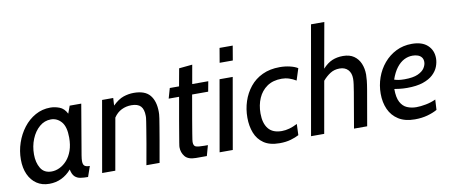

<svg xmlns="http://www.w3.org/2000/svg" viewBox="-67 -1023 3082 1307"><g transform="rotate(-10 1474.0 -370.0)"><path d="M184 10Q134 10 97.5 -14.5Q61 -39 41 -83Q21 -127 21 -186Q21 -245 40 -301Q59 -357 93.5 -402Q128 -447 175.5 -473.5Q223 -500 279 -500Q310 -500 342 -488Q374 -476 393 -438L412 -490H492L433 -143Q431 -131 430 -121Q429 -111 429 -104Q429 -80 439.5 -71Q450 -62 476 -62L451 10Q422 10 399 6.5Q376 3 360 -12Q344 -27 337 -62Q307 -27 268.5 -8.5Q230 10 184 10ZM214 -70Q242 -70 270 -83.5Q298 -97 321 -123Q344 -149 357.5 -187.5Q371 -226 371 -277Q371 -352 341.5 -386Q312 -420 269 -420Q225 -420 190 -390Q155 -360 135 -311Q115 -262 115 -205Q115 -149 138.5 -109.5Q162 -70 214 -70Z M550 0 636 -490H713L710 -438Q749 -476 784.5 -488Q820 -500 856 -500Q934 -500 968 -458.5Q1002 -417 1002 -343Q1002 -336 1001.5 -326.5Q1001 -317 998 -297.5Q995 -278 989 -242Q983 -206 973 -147.5Q963 -89 947 0H856Q872 -88 882 -146Q892 -204 897.5 -239Q903 -274 906 -292Q909 -310 909.5 -318Q910 -326 910 -331Q910 -377 890 -398.5Q870 -420 826 -420Q789 -420 757.5 -404.5Q726 -389 704 -356L641 0Z M1197 10Q1143 10 1121 -17.5Q1099 -45 1099 -81Q1099 -84 1099.5 -90Q1100 -96 1103 -113.5Q1106 -131 1112 -167Q1118 -203 1128.5 -264Q1139 -325 1156 -420H1084L1104 -490H1168L1190 -611L1282 -620L1259 -490H1370L1357 -420H1246Q1227 -313 1216.5 -251Q1206 -189 1201 -158.5Q1196 -128 1194.5 -117Q1193 -106 1193 -101Q1193 -74 1209 -68Q1225 -62 1268 -62H1292L1272 10Z M1362 0 1448 -490H1539L1453 0ZM1468 -600 1485 -700H1576L1559 -600Z M1776 10Q1708 10 1667 -18Q1626 -46 1607.5 -93.5Q1589 -141 1589 -199Q1589 -258 1606.5 -311.5Q1624 -365 1658.5 -408Q1693 -451 1745 -475.5Q1797 -500 1865 -500Q1902 -500 1935.5 -492Q1969 -484 1989 -471L1963 -390Q1940 -404 1915.5 -412Q1891 -420 1865 -420Q1804 -420 1763.5 -392Q1723 -364 1702.5 -317Q1682 -270 1682 -212Q1682 -144 1712 -106.5Q1742 -69 1805 -69Q1856 -69 1913 -99L1910 -22Q1888 -10 1854 0Q1820 10 1776 10Z M1994 0 2126 -750H2218L2162 -437Q2194 -472 2227.5 -486Q2261 -500 2302 -500Q2348 -500 2377.5 -479.5Q2407 -459 2421.5 -424.5Q2436 -390 2436 -348Q2436 -332 2433.5 -307Q2431 -282 2425 -247L2382 0H2291L2333 -245Q2338 -276 2341 -297.5Q2344 -319 2344 -336Q2344 -375 2323 -397.5Q2302 -420 2265 -420Q2228 -420 2200 -402Q2172 -384 2148 -356L2085 0Z M2711 10Q2643 10 2598.5 -18Q2554 -46 2532.5 -94Q2511 -142 2511 -202Q2511 -260 2530 -313.5Q2549 -367 2584.5 -409Q2620 -451 2669 -475.5Q2718 -500 2778 -500Q2849 -500 2886.5 -465Q2924 -430 2924 -375Q2924 -347 2913 -318Q2902 -289 2876 -264.5Q2850 -240 2806 -225Q2762 -210 2696 -210Q2669 -210 2643.5 -213Q2618 -216 2608 -218Q2608 -159 2625 -127Q2642 -95 2671 -82.5Q2700 -70 2735 -70Q2764 -70 2801 -77Q2838 -84 2870 -99L2866 -28Q2838 -12 2798.5 -1Q2759 10 2711 10ZM2688 -271Q2748 -271 2781 -286Q2814 -301 2827.5 -322.5Q2841 -344 2841 -364Q2841 -384 2831 -396.5Q2821 -409 2804.5 -414.5Q2788 -420 2769 -420Q2738 -420 2710 -405.5Q2682 -391 2658.5 -360.5Q2635 -330 2618 -281Q2629 -277 2646 -274Q2663 -271 2688 -271Z"/></g></svg>

Font: Cabin VF Beta
Style: Italic
Weight: 400
Italic angle: -7°
Designer: Pablo Impallari
Foundry: Pablo Impallari. http://www.impallari.com Igino Marini. http://www.ikern.com
Version: Version 2.300